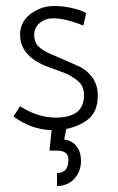

<svg xmlns="http://www.w3.org/2000/svg" viewBox="-20 -426 395 640"><path d="M166 -34Q260 -34 260 -108Q260 -125 254 -138Q248 -151 233.5 -161Q219 -171 210 -176Q201 -181 180 -188.5Q159 -196 154 -198Q47 -233 47 -310Q47 -370 115 -398Q134 -406 164 -406Q189 -406 220.5 -399Q252 -392 267 -382L258 -341Q197 -365 158 -365Q131 -365 112.5 -349.5Q94 -334 94 -310Q94 -285 108.5 -271Q123 -257 149 -246Q242 -206 251 -201Q306 -168 306 -108Q306 -58 278.5 -32.5Q251 -7 201 4L194 39Q220 42 235 61.5Q250 81 250 110Q250 146 227.5 170Q205 194 170 194V151Q208 151 208 106Q208 76 170 76H145L152 8Q81 5 25 -38L47 -72Q105 -34 166 -34Z"/></svg>

Font: Bhavuka
Style: Regular
Weight: 400
Version: 2.94.0; ttfautohint (v1.2) -l 7 -r 28 -G 50 -x 13 -D deva -f